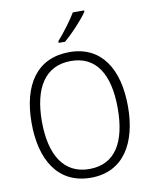

<svg xmlns="http://www.w3.org/2000/svg" viewBox="-101 -1022 883 1107"><g transform="rotate(-10 340.5 -468.5)"><path d="M469 -939V-947H403C376 -902 331 -842 292 -798V-788H329C376 -827 440 -896 469 -939ZM622 -358C622 -578 530 -725 343 -725C155 -725 58 -586 58 -359C58 -149 145 10 341 10C534 10 622 -147 622 -358ZM118 -358C118 -552 190 -673 343 -673C489 -673 562 -559 562 -358C562 -160 492 -41 341 -41C191 -41 118 -163 118 -358Z"/></g></svg>

Font: Noto Sans Malayalam SemiCondensed Light
Style: Regular
Weight: 300
Width: 4
Designer: Jelle Bosma - Monotype Design Team
Foundry: Monotype Imaging Inc.
Version: Version 2.104